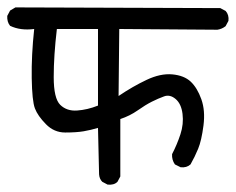

<svg xmlns="http://www.w3.org/2000/svg" viewBox="-21 -577 650 529"><path d="M275.4 -68.4 260.7 -76.2Q252.9 -84 252 -96.7L249 -224.6Q229.5 -218.8 209.5 -215.3Q189.5 -211.9 158.7 -211.9Q127.9 -211.9 105.5 -234.9Q83 -257.8 75.2 -278.3Q67.4 -298.8 66.4 -361.8Q65.4 -424.8 73.2 -497.1Q35.2 -492.2 6.8 -505.9Q-2 -516.6 -1 -533.2L6.8 -547.9L21.5 -556.6L585.9 -554.7L600.6 -546.9Q610.4 -536.1 608.4 -519.5L600.6 -504.9Q590.8 -497.1 578.1 -495.1L307.6 -497.1L305.7 -312.5Q344.7 -338.9 382.8 -356.9Q420.9 -375 453.6 -372.1Q486.3 -369.1 504.4 -352.1Q522.5 -335 533.7 -303.7Q544.9 -272.5 539.6 -231Q534.2 -189.5 524.9 -167Q515.6 -144.5 503.9 -124Q493.2 -114.3 476.6 -116.2L460.9 -124Q452.1 -136.7 453.1 -152.3Q466.8 -178.7 476.1 -207Q485.4 -235.4 481.9 -263.2Q478.5 -291 462.9 -304.2Q447.3 -317.4 431.2 -311.5Q415 -305.7 397.5 -296.9Q379.9 -288.1 358.4 -272.9Q336.9 -257.8 310.5 -249V-90.8L302.7 -76.2Q293 -66.4 275.4 -68.4ZM249 -286.1V-497.1H135.7Q127 -423.8 127 -364.7Q127 -305.7 145 -288.1Q163.1 -270.5 191.4 -272.5Q219.7 -274.4 249 -286.1Z"/></svg>

Font: JasonHandwriting4
Style: Regular
Weight: 400
Version: Version 1.01.21